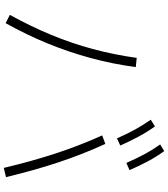

<svg xmlns="http://www.w3.org/2000/svg" viewBox="45 -940 909 1040"><g transform="rotate(90 500.0 -420.5)"><path d="M890 14Q854 -138 811.5 -267.5Q769 -397 714 -519L760 -536Q816 -414 859.5 -283Q903 -152 940 2ZM61 -19Q123 -131 169 -242Q215 -353 246 -468Q277 -583 294 -706L344 -701Q327 -575 295 -457Q263 -339 216.5 -225Q170 -111 106 4ZM730 -599Q705 -656 681 -699Q657 -742 629 -782L665 -805Q696 -762 720.5 -716Q745 -670 769 -617ZM863 -650Q838 -707 814.5 -750.5Q791 -794 763 -833L799 -855Q830 -812 854.5 -766Q879 -720 902 -667Z"/></g></svg>

Font: M PLUS 1 Thin Light
Style: Regular
Weight: 300
Version: Version 1.001